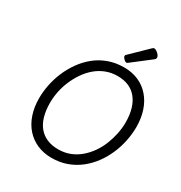

<svg xmlns="http://www.w3.org/2000/svg" viewBox="-255 -1321 1435 1521"><g transform="rotate(30 462.5 -560.5)"><path d="M438 19Q366 19 306.5 -7Q247 -33 205 -80.5Q163 -128 140.5 -194.5Q118 -261 118 -342Q118 -402 130.5 -465Q143 -528 169 -589.5Q195 -651 233.5 -705Q272 -759 323.5 -801Q375 -843 440 -866.5Q505 -890 581 -890Q654 -890 712.5 -864.5Q771 -839 813 -791Q855 -743 877.5 -676.5Q900 -610 900 -529Q900 -465 886.5 -399.5Q873 -334 846 -272.5Q819 -211 780 -158.5Q741 -106 689.5 -66Q638 -26 575.5 -3.5Q513 19 438 19ZM450 -66Q508 -66 556.5 -85Q605 -104 644.5 -137.5Q684 -171 715 -215Q746 -259 766 -309.5Q786 -360 797 -413Q808 -466 808 -517Q808 -587 792 -640.5Q776 -694 745.5 -731Q715 -768 671 -786.5Q627 -805 570 -805Q514 -805 465 -786Q416 -767 376 -733Q336 -699 305.5 -654.5Q275 -610 253.5 -559.5Q232 -509 221.5 -457Q211 -405 211 -354Q211 -285 226.5 -231Q242 -177 272.5 -140.5Q303 -104 347.5 -85Q392 -66 450 -66ZM575 -931Q565 -931 551 -945Q537 -959 537 -969Q537 -973 538 -976.5Q539 -980 546 -986L693 -1129Q699 -1134 702.5 -1137Q706 -1140 712 -1140Q722 -1140 735 -1131Q748 -1122 757.5 -1110Q767 -1098 767 -1088Q767 -1081 765 -1076Q763 -1071 752 -1063L594 -941Q588 -937 583.5 -934Q579 -931 575 -931Z"/></g></svg>

Font: Playwrite IS
Style: Regular
Weight: 400
Designer: Veronika Burian, José Scaglione
Foundry: TypeTogether
Version: Version 1.002